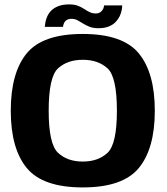

<svg xmlns="http://www.w3.org/2000/svg" viewBox="-20 -833 746 859"><path d="M350.2 5.5Q529.4 5.5 601 -81.3Q672.6 -168.1 672.6 -337.5Q672.6 -507.1 601 -594.1Q529.4 -681.1 350.2 -681.1Q170.9 -681.1 99.6 -594.4Q28.2 -507.6 28.2 -337.5Q28.2 -168.1 99.8 -81.3Q171.4 5.5 350.2 5.5ZM350.2 -110.2Q281.6 -110.2 239.7 -149.3Q197.8 -188.3 197.8 -337.5Q197.8 -488.8 239.7 -527.2Q281.6 -565.5 350.2 -565.5Q419.2 -565.5 461.1 -527.2Q503 -488.8 503 -337.5Q503 -188.3 461.1 -149.3Q419.2 -110.2 350.2 -110.2ZM420 -706.8Q448.1 -706.8 466.9 -714.6Q485.6 -722.3 497.3 -734.6Q509 -746.9 515.5 -760.6Q521.9 -774.4 524.4 -787.4Q527 -800.5 526.6 -808.9H445.6Q445.5 -802.4 441.7 -793.7Q437.8 -784.9 429.4 -778.9Q420.9 -772.8 408.1 -772.8Q393.2 -772.8 381 -778.8Q368.9 -784.8 356.3 -793.1Q343.8 -801.3 328.2 -807.3Q312.5 -813.3 290.1 -813.3Q261.7 -813.3 242.1 -805.9Q222.4 -798.5 210.4 -786.7Q198.4 -774.8 192 -760.9Q185.6 -747.1 183.3 -734.4Q181 -721.7 180.3 -712.8H262.1Q262.3 -719.5 265.8 -728.2Q269.2 -736.9 277.6 -742.8Q286 -748.8 300.4 -748.8Q314.4 -748.8 326.5 -742.5Q338.6 -736.1 351.6 -727.8Q364.6 -719.6 380.8 -713.2Q397 -706.8 420 -706.8Z"/></svg>

Font: Anybody Thin
Style: Regular
Weight: 100
Designer: Tyler Finck
Foundry: Etcetera Type Company
Version: Version 1.114;gftools[0.9.25]